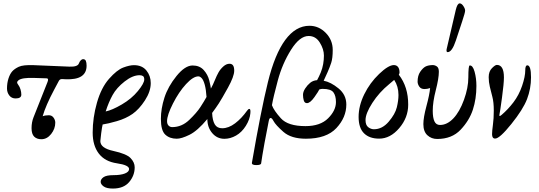

<svg xmlns="http://www.w3.org/2000/svg" viewBox="-20 -811 3196 1138"><path d="M180.2 -424.8 392.1 -416Q440.4 -414.1 447.8 -435.5Q451.7 -446.3 458.7 -453.4Q465.8 -460.4 471.7 -460.4Q484.4 -460.4 488.8 -450.2Q493.2 -439.9 493.2 -421.9Q493.2 -335.9 369.1 -341.3L348.1 -342.3Q335 -342.8 329.1 -332L301.8 -280.8Q250.5 -184.6 232.9 -122.1Q247.1 -127.9 269.5 -127.9Q287.1 -127.9 297.4 -113.8Q307.6 -99.6 307.6 -84Q307.6 -47.9 283.2 -16.8Q258.8 14.2 225.1 14.2Q198.2 14.2 182.6 -1.2Q167 -16.6 167 -51.3Q167 -86.4 178.7 -115.7L261.2 -323.7Q270.5 -346.2 256.8 -346.7L181.6 -349.1Q109.9 -351.6 89.4 -335Q81.5 -328.6 81.5 -321.8Q81.5 -316.9 89.1 -306.9Q96.7 -296.9 101.6 -280.8Q106.4 -264.6 106.4 -250Q106.4 -227.5 72.3 -227.5Q48.8 -227.5 35.2 -245.1Q21.5 -262.7 21.5 -286.6Q21.5 -318.4 30 -345.2Q38.6 -372.1 52.2 -387.7Q65.9 -403.3 91.6 -415.3Q117.2 -427.2 180.2 -424.8Z M529.3 -24.9Q529.3 -113.8 554.7 -202.6Q580.1 -291.5 626.5 -344Q672.9 -396.5 710.4 -410.6Q748 -424.8 773.9 -424.8Q822.3 -424.8 847.9 -393.1Q873.5 -361.3 873.5 -318.8Q873.5 -269 839.1 -216.1Q804.7 -163.1 765.4 -135.7Q726.1 -108.4 672.9 -93Q619.6 -77.6 588.4 -73.2Q585 -60.1 579.8 -21.2Q574.7 17.6 574.7 25.4Q574.7 66.9 652.1 83.7Q729.5 100.6 753.9 126Q778.3 151.4 778.3 180.7Q778.3 229.5 745.6 268.1Q712.9 306.6 648.9 306.6Q612.3 306.6 594.7 294.2Q577.1 281.7 576.7 267.1Q576.2 251.5 593.3 239.3Q610.4 227.1 653.3 227.1Q695.3 227.1 720.2 217.3Q745.1 207.5 745.1 190.9Q745.1 167.5 673.3 157Q601.6 146.5 565.4 98.9Q529.3 51.3 529.3 -24.9ZM606.4 -150.4Q644.5 -158.2 702.1 -191.9Q759.8 -225.6 797.4 -271.5Q835 -317.4 835 -339.8Q835 -355 827.4 -360.1Q819.8 -365.2 807.1 -365.2Q766.1 -365.2 718.5 -327.9Q670.9 -290.5 647.5 -248Q624 -205.6 606.4 -150.4Z M1310.1 11.7Q1266.6 11.7 1237.8 -22.2Q1209 -56.2 1209 -105.5Q1150.4 -35.2 1103 -12Q1055.7 11.2 1027.8 11.2Q985.4 11.2 959.5 -13.2Q933.6 -37.6 933.6 -106.4Q933.6 -166.5 954.6 -232.2Q975.6 -297.9 1026.1 -360.4Q1076.7 -422.9 1121.6 -422.9Q1163.1 -422.9 1187.5 -395.8Q1211.9 -368.7 1220.5 -333.5Q1229 -298.3 1230 -286.1Q1242.2 -308.1 1253.4 -335.7Q1264.6 -363.3 1275.6 -382.6Q1286.6 -401.9 1304.2 -417.5Q1321.8 -433.1 1340.3 -433.1Q1354.5 -433.1 1361.3 -423.1Q1368.2 -413.1 1368.2 -392.1Q1368.2 -358.4 1331.1 -291.3Q1293.9 -224.1 1276.9 -198Q1259.8 -171.9 1237.3 -141.6Q1239.3 -97.2 1252.9 -74Q1266.6 -50.8 1296.9 -50.8Q1335 -50.8 1373.5 -80.1Q1412.1 -109.4 1444.3 -154.8Q1451.7 -165.5 1458 -165.5Q1464.4 -165.5 1464.4 -149.9Q1464.4 -145.5 1463.9 -139.6Q1460.9 -103 1437 -64.9Q1413.1 -26.9 1379.2 -7.6Q1345.2 11.7 1310.1 11.7ZM970.2 -92.8Q970.2 -75.7 979 -66.7Q987.8 -57.6 1000.5 -57.6Q1057.1 -57.6 1101.3 -99.9Q1145.5 -142.1 1167.7 -176.3Q1189.9 -210.4 1204.1 -236.3Q1201.2 -281.2 1193.4 -309.3Q1185.5 -337.4 1175.3 -347.9Q1165 -358.4 1155.8 -358.4Q1125 -358.4 1082.5 -312.3Q1040 -266.1 1005.1 -197.3Q970.2 -128.4 970.2 -92.8Z M1814 -658.2Q1869.6 -658.2 1910.9 -616Q1952.1 -573.7 1952.1 -515.1Q1952.1 -465.8 1943.1 -438.7Q1934.1 -411.6 1921.6 -383.3Q1909.2 -355 1898.4 -332.5Q1940.4 -324.7 1986.6 -286.9Q2032.7 -249 2032.7 -191.4Q2032.7 -115.2 1973.9 -52Q1915 11.2 1793 11.2Q1706.1 11.2 1659.9 -29.3Q1613.8 -69.8 1601.1 -93.8Q1591.8 -111.8 1584 -111.8Q1576.2 -111.8 1572.8 -93.3Q1563.5 -48.3 1547.9 36.1Q1532.7 120.6 1527.8 157.2Q1526.4 167.5 1498.8 167.5Q1471.2 167.5 1473.1 153.8Q1526.9 -157.7 1567.9 -324.2Q1608.9 -490.7 1670.9 -574.5Q1732.9 -658.2 1814 -658.2ZM1875.5 -558.6Q1851.6 -597.7 1809.1 -597.7Q1756.3 -597.7 1704.8 -515.6Q1653.3 -433.6 1626.5 -333.7Q1599.6 -233.9 1591.8 -187.5Q1603 -156.2 1644.8 -109.9Q1686.5 -63.5 1790.5 -63.5Q1878.4 -63.5 1924.8 -109.9Q1971.2 -156.2 1971.2 -206.1Q1971.2 -243.2 1956.1 -263.7Q1940.9 -284.2 1892.1 -284.2Q1882.8 -284.2 1872.6 -280.8Q1869.1 -271.5 1843.8 -235.6Q1818.4 -199.7 1799.3 -199.7Q1785.2 -199.7 1780.5 -215.6Q1775.9 -231.4 1775.9 -249Q1775.9 -266.6 1788.8 -286.6Q1801.8 -306.6 1818.6 -320.3Q1835.4 -334 1859.4 -335.9Q1870.6 -356 1880.9 -380.9Q1891.1 -405.8 1895.5 -431.4Q1899.9 -457 1899.9 -481.4Q1899.9 -519.5 1875.5 -558.6Z M2105.5 -118.2Q2105.5 -183.6 2138.9 -252Q2172.4 -320.3 2227.3 -372.8Q2282.2 -425.3 2314.5 -425.3Q2330.1 -425.3 2339.1 -414.1Q2348.1 -402.8 2348.1 -380.9Q2348.1 -375.5 2343.8 -368.2Q2399.9 -295.9 2399.4 -190.4Q2399.4 -113.8 2346.2 -51.5Q2293 10.7 2227.1 10.7Q2169.4 10.7 2137.5 -21Q2105.5 -52.7 2105.5 -118.2ZM2146.5 -99.6Q2146.5 -69.3 2162.6 -57.1Q2178.7 -44.9 2196.3 -44.9Q2245.6 -44.9 2283.9 -89.8Q2322.3 -134.8 2332 -175Q2341.8 -215.3 2341.8 -248Q2341.8 -298.8 2316.4 -337.4Q2304.2 -326.2 2287.6 -313Q2227.1 -263.7 2186.8 -200.9Q2146.5 -138.2 2146.5 -99.6Z M2489.3 -75.2Q2489.3 -114.3 2507.6 -182.4Q2525.9 -250.5 2529.3 -289.1Q2512.7 -283.2 2496.1 -283.2Q2474.6 -283.2 2464.8 -298.1Q2455.1 -313 2455.1 -327.1Q2455.1 -362.8 2470.7 -385.5Q2486.3 -408.2 2502 -416.5Q2517.6 -424.8 2544.9 -425.3Q2557.6 -425.3 2569.3 -417.2Q2581.1 -409.2 2581.1 -385.7Q2581.1 -346.7 2563 -276.6Q2544.9 -206.5 2544.9 -154.3Q2544.9 -113.3 2554.9 -91.8Q2564.9 -70.3 2587.9 -70.3Q2629.9 -70.3 2667 -109.1Q2704.1 -147.9 2730 -219.5Q2755.9 -291 2755.9 -352.5Q2755.9 -421.9 2763.7 -422.9Q2782.2 -424.8 2793 -385.7Q2803.7 -346.7 2803.7 -301.8Q2803.7 -225.1 2782.7 -160.9Q2761.7 -96.7 2710 -42Q2658.2 12.7 2571.3 12.7Q2537.1 12.7 2513.2 -9.3Q2489.3 -31.2 2489.3 -75.2ZM2633.3 -502Q2626.5 -502 2626.5 -512.2Q2626.5 -515.6 2627 -518.6L2681.6 -752.9Q2690.4 -790.5 2704.6 -791Q2715.8 -791 2726.3 -775.4Q2736.8 -759.8 2736.8 -748Q2736.8 -736.3 2719.2 -683.6L2682.1 -571.3Q2659.2 -502 2633.3 -502Z M2896.5 -15.6Q2896.5 -34.2 2901.6 -71.3Q2906.7 -108.4 2906.7 -155.8Q2906.7 -205.1 2898.4 -236.6Q2890.1 -268.1 2883.3 -296.6Q2876.5 -325.2 2876.5 -353.5Q2876.5 -387.7 2895.8 -407Q2915 -426.3 2924.8 -426.3Q2966.8 -426.3 2966.8 -352.1Q2966.8 -316.4 2955.3 -231.9Q2943.8 -147.5 2940.9 -135.7Q2935.5 -114.3 2953.6 -130.4Q2990.7 -162.1 3023.2 -204.6Q3055.7 -247.1 3074.5 -302.2Q3093.3 -357.4 3093.3 -395Q3093.3 -423.8 3105.5 -423.8Q3127.4 -423.8 3127.4 -353Q3127.4 -285.2 3103.8 -223.6Q3080.1 -162.1 3010.7 -75.9Q2941.4 10.3 2915 10.3Q2896.5 10.7 2896.5 -15.6Z"/></svg>

Font: Junicode
Style: Regular
Weight: 400
Designer: Peter S. Baker
Foundry: Briery Creek Software
Version: Version 0.7.2